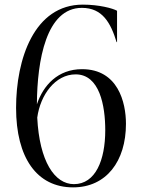

<svg xmlns="http://www.w3.org/2000/svg" viewBox="-20 -804 612 830"><path d="M338 -784C408 -784 467.5 -768 486 -757.5V-622H484C458.5 -705 423 -770 334 -770C180 -770 140.5 -543.5 139.5 -353V-346.5C139.5 -329 140 -312 141 -295.5C139 -282.5 138 -269 138 -255.5H124C124 -288 129 -321.5 139.5 -353C167 -435.5 230.5 -505 334.5 -505C490 -505 524.5 -361.5 524.5 -268.5C524.5 -107 439.5 6 296 6C139 6 49.5 -122.5 49.5 -337.5C49.5 -548.5 127.5 -784 338 -784ZM141 -295.5C150.5 -106.5 216 -8 299.5 -8C393 -8 435 -112 435 -241C435 -347.5 410.5 -482.5 307 -482.5C219.5 -482.5 154.5 -395 141 -295.5Z"/></svg>

Font: Beautique Display
Style: Regular
Weight: 400
Designer: Nhat-Quang Ngo
Version: Version 1.100;Glyphs 3.2.3 (3260)